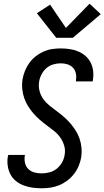

<svg xmlns="http://www.w3.org/2000/svg" viewBox="-20 -1003 561 1031"><path d="M204 8Q178 8 153.5 4.5Q129 1 106.5 -7.5Q84 -16 65.5 -31Q47 -46 36 -67Q25 -88 21.5 -112.5Q18 -137 22 -162Q23 -164 23.5 -166.5Q24 -169 24 -171H114Q114 -170 113.5 -168.5Q113 -167 113 -166Q110 -146 114.5 -127Q119 -108 132.5 -95Q146 -82 165 -77Q184 -72 204 -72Q224 -72 245.5 -77.5Q267 -83 284.5 -97Q302 -111 313 -130.5Q324 -150 327 -171Q332 -197 324.5 -221.5Q317 -246 303 -265.5Q289 -285 270 -300Q251 -315 231.5 -329.5Q212 -344 193.5 -360Q175 -376 159.5 -394Q144 -412 131 -432.5Q118 -453 110 -476.5Q102 -500 99.5 -525.5Q97 -551 101 -577Q105 -600 114 -622.5Q123 -645 137.5 -665Q152 -685 171.5 -700.5Q191 -716 213.5 -726Q236 -736 259.5 -739.5Q283 -743 306 -743Q330 -743 354 -739.5Q378 -736 399.5 -727Q421 -718 438.5 -703Q456 -688 466.5 -667.5Q477 -647 480 -623Q483 -599 479 -575Q479 -572 478.5 -570Q478 -568 477 -566H387Q388 -567 388 -568.5Q388 -570 388 -571Q391 -590 387.5 -608Q384 -626 372 -639Q360 -652 342.5 -657.5Q325 -663 306 -663Q286 -663 265.5 -657Q245 -651 229 -637Q213 -623 203 -603.5Q193 -584 190 -564Q186 -538 192.5 -513.5Q199 -489 213.5 -469.5Q228 -450 247 -435Q266 -420 285.5 -405.5Q305 -391 323 -375.5Q341 -360 357 -341.5Q373 -323 386 -302.5Q399 -282 407 -259Q415 -236 417.5 -210Q420 -184 416 -158Q412 -135 402.5 -112Q393 -89 377.5 -69Q362 -49 341.5 -33.5Q321 -18 298 -8.5Q275 1 251 4.5Q227 8 204 8ZM282 -800 178 -932 249 -978 334 -853 461 -983 521 -927 371 -800Z"/></svg>

Font: Iosevka SS04 Medium
Style: Italic
Weight: 500
Italic angle: -9°
Monospace: yes
Designer: Belleve Invis
Foundry: Belleve Invis
Version: Version 19.0.0; ttfautohint (v1.8.4)